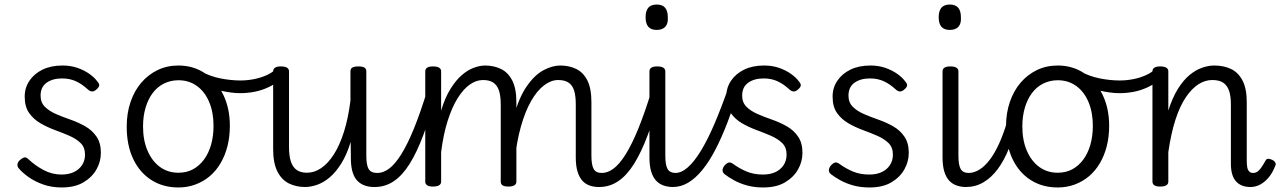

<svg xmlns="http://www.w3.org/2000/svg" viewBox="-20 -808 5650 847"><path d="M252 19Q208 19 171 6Q134 -7 106.5 -26.5Q79 -46 63 -65Q56 -73 57 -83Q58 -93 69 -103Q80 -112 88 -113.5Q96 -115 105 -106Q136 -77 173 -57.5Q210 -38 251 -38Q282 -38 305 -48.5Q328 -59 341.5 -79Q355 -99 355 -126Q355 -158 335.5 -177Q316 -196 286 -209Q256 -222 222 -234.5Q188 -247 158 -264.5Q128 -282 108.5 -309.5Q89 -337 89 -382Q89 -421 110 -452Q131 -483 168 -501Q205 -519 256 -519Q292 -519 322 -508.5Q352 -498 374.5 -482Q397 -466 410 -448Q419 -438 417.5 -430Q416 -422 405 -413Q395 -404 386 -404.5Q377 -405 368 -413Q342 -437 315 -449.5Q288 -462 254 -462Q212 -462 185.5 -443Q159 -424 159 -386Q159 -356 178 -337Q197 -318 227 -305Q257 -292 291.5 -280Q326 -268 356.5 -250.5Q387 -233 406 -205Q425 -177 425 -134Q425 -95 405.5 -60.5Q386 -26 348 -3.5Q310 19 252 19Z M767 19Q699 19 647.5 -14Q596 -47 567.5 -107Q539 -167 539 -250Q539 -309 556 -358.5Q573 -408 603.5 -443.5Q634 -479 675.5 -499Q717 -519 767 -519Q833 -519 884.5 -484.5Q936 -450 965 -390Q994 -330 994 -253Q994 -205 983.5 -163.5Q973 -122 953 -88Q933 -54 905 -30.5Q877 -7 842 6Q807 19 767 19ZM767 -46Q803 -46 831 -61Q859 -76 879.5 -103.5Q900 -131 911 -169Q922 -207 922 -253Q922 -312 903 -357.5Q884 -403 849 -428.5Q814 -454 767 -454Q733 -454 703.5 -439.5Q674 -425 653.5 -397.5Q633 -370 622 -332.5Q611 -295 611 -250Q611 -190 630.5 -144Q650 -98 685 -72Q720 -46 767 -46Z M1039 -397Q1002 -397 953.5 -408Q905 -419 847 -450Q837 -454 835.5 -463Q834 -472 837.5 -481Q841 -490 848.5 -494.5Q856 -499 865 -494Q907 -471 953 -462Q999 -453 1041 -453Q1071 -453 1101 -459Q1131 -465 1156.5 -476.5Q1182 -488 1197 -504Q1204 -511 1211.5 -508.5Q1219 -506 1225.5 -498Q1232 -490 1232.5 -480.5Q1233 -471 1225 -464Q1196 -438 1165 -423.5Q1134 -409 1102.5 -403Q1071 -397 1039 -397Z M1326 17Q1286 17 1254 1Q1222 -15 1203.5 -52Q1185 -89 1185 -150V-493Q1185 -504 1193.5 -509.5Q1202 -515 1219 -515Q1237 -515 1246 -509.5Q1255 -504 1255 -493V-159Q1255 -121 1263 -96Q1271 -71 1288.5 -58.5Q1306 -46 1334 -46Q1367 -46 1397 -66.5Q1427 -87 1452.5 -126.5Q1478 -166 1497 -225.5Q1516 -285 1526 -364V-493Q1526 -505 1534.5 -510Q1543 -515 1561 -515Q1579 -515 1587.5 -510Q1596 -505 1596 -493V-121Q1596 -79 1606.5 -62Q1617 -45 1644 -45Q1656 -45 1661.5 -35.5Q1667 -26 1666 -14Q1665 -2 1656.5 7.5Q1648 17 1631 17Q1609 17 1591 11Q1573 5 1559 -8Q1545 -21 1537 -44Q1529 -67 1528 -100L1527 -182Q1510 -126 1486 -87.5Q1462 -49 1435 -26Q1408 -3 1379.5 7Q1351 17 1326 17Z M1633 17Q1620 17 1614 7.5Q1608 -2 1609 -14Q1610 -26 1619 -35.5Q1628 -45 1645 -45Q1671 -45 1697 -64.5Q1723 -84 1750 -127Q1777 -170 1805.5 -239.5Q1834 -309 1865 -410Q1869 -421 1880 -422.5Q1891 -424 1899.5 -417Q1908 -410 1905 -398Q1877 -291 1848 -213.5Q1819 -136 1787 -85Q1755 -34 1717 -8.5Q1679 17 1633 17Z M2622 17Q2599 17 2580 10Q2561 3 2548 -12Q2535 -27 2527.5 -52Q2520 -77 2520 -114V-348Q2520 -384 2513 -407.5Q2506 -431 2489 -443Q2472 -455 2442 -455Q2411 -455 2380 -431.5Q2349 -408 2323 -362.5Q2297 -317 2278 -250Q2259 -183 2250 -94L2223 -93Q2225 -214 2247 -295.5Q2269 -377 2303.5 -427Q2338 -477 2377 -498Q2416 -519 2452 -519Q2490 -519 2521.5 -504Q2553 -489 2571 -453.5Q2589 -418 2589 -357V-121Q2589 -80 2599 -62.5Q2609 -45 2635 -45Q2646 -45 2651.5 -35.5Q2657 -26 2656 -14Q2655 -2 2646.5 7.5Q2638 17 2622 17ZM1890 15Q1873 15 1864.5 9.5Q1856 4 1856 -7V-493Q1856 -504 1864.5 -509.5Q1873 -515 1890 -515Q1908 -515 1917 -509.5Q1926 -504 1926 -493V-320Q1943 -377 1967 -415.5Q1991 -454 2017 -476.5Q2043 -499 2070 -509Q2097 -519 2120 -519Q2158 -519 2189.5 -504Q2221 -489 2239.5 -453.5Q2258 -418 2258 -357V-7Q2258 4 2249 9.5Q2240 15 2223 15Q2205 15 2197 9.5Q2189 4 2189 -7V-348Q2189 -384 2181.5 -407.5Q2174 -431 2157 -443Q2140 -455 2111 -455Q2081 -455 2052.5 -435Q2024 -415 1999 -375Q1974 -335 1955 -275.5Q1936 -216 1926 -137V-7Q1926 4 1917 9.5Q1908 15 1890 15Z M2623 17Q2610 17 2604 7.5Q2598 -2 2599 -14Q2600 -26 2609 -35.5Q2618 -45 2635 -45Q2661 -45 2687 -64.5Q2713 -84 2740 -127Q2767 -170 2795.5 -239.5Q2824 -309 2855 -410Q2859 -421 2870 -422.5Q2881 -424 2889.5 -417Q2898 -410 2895 -398Q2867 -291 2838 -213.5Q2809 -136 2777 -85Q2745 -34 2707 -8.5Q2669 17 2623 17Z M2949 17Q2926 17 2906.5 10Q2887 3 2873.5 -12Q2860 -27 2852.5 -52Q2845 -77 2845 -114V-493Q2845 -504 2853.5 -509.5Q2862 -515 2879 -515Q2897 -515 2906 -509.5Q2915 -504 2915 -493V-121Q2915 -80 2925 -62.5Q2935 -45 2961 -45Q2973 -45 2979 -35.5Q2985 -26 2984 -14Q2983 -2 2974.5 7.5Q2966 17 2949 17ZM2877 -676Q2852 -676 2840 -690Q2828 -704 2828 -732Q2828 -760 2840 -774Q2852 -788 2877 -788Q2902 -788 2914 -774Q2926 -760 2926 -732Q2928 -704 2915 -690Q2902 -676 2877 -676Z M2948 17Q2936 17 2931 7.5Q2926 -2 2929 -14Q2932 -26 2939.5 -35.5Q2947 -45 2959 -45Q2986 -45 3014 -69.5Q3042 -94 3071.5 -142Q3101 -190 3131.5 -261Q3162 -332 3194 -424Q3198 -438 3210.5 -437.5Q3223 -437 3232.5 -428.5Q3242 -420 3238 -408Q3214 -332 3188.5 -266Q3163 -200 3136 -148Q3109 -96 3079 -59Q3049 -22 3016.5 -2.5Q2984 17 2948 17Z M3347 19Q3307 19 3275 10Q3243 1 3218.5 -12.5Q3194 -26 3176 -40Q3167 -48 3167.5 -58Q3168 -68 3178 -80Q3187 -89 3195 -91Q3203 -93 3214 -85Q3243 -64 3274.5 -51Q3306 -38 3346 -38Q3377 -38 3400 -48.5Q3423 -59 3436.5 -79Q3450 -99 3450 -126Q3450 -158 3430.5 -177Q3411 -196 3381 -209Q3351 -222 3317 -234.5Q3283 -247 3253 -264.5Q3223 -282 3203.5 -309.5Q3184 -337 3184 -382Q3184 -421 3205 -452Q3226 -483 3263 -501Q3300 -519 3351 -519Q3387 -519 3417 -508.5Q3447 -498 3469.5 -482Q3492 -466 3505 -448Q3514 -438 3512.5 -430Q3511 -422 3500 -413Q3490 -404 3481 -404.5Q3472 -405 3463 -413Q3437 -437 3410 -449.5Q3383 -462 3349 -462Q3307 -462 3280.5 -443Q3254 -424 3254 -386Q3254 -356 3273 -337Q3292 -318 3322 -305Q3352 -292 3386.5 -280Q3421 -268 3451.5 -250.5Q3482 -233 3501 -205Q3520 -177 3520 -134Q3520 -95 3500.5 -60.5Q3481 -26 3443 -3.5Q3405 19 3347 19Z M3816 19Q3776 19 3744 10Q3712 1 3687.5 -12.5Q3663 -26 3645 -40Q3636 -48 3636.5 -58Q3637 -68 3647 -80Q3656 -89 3664 -91Q3672 -93 3683 -85Q3712 -64 3743.5 -51Q3775 -38 3815 -38Q3846 -38 3869 -48.5Q3892 -59 3905.5 -79Q3919 -99 3919 -126Q3919 -158 3899.5 -177Q3880 -196 3850 -209Q3820 -222 3786 -234.5Q3752 -247 3722 -264.5Q3692 -282 3672.5 -309.5Q3653 -337 3653 -382Q3653 -421 3674 -452Q3695 -483 3732 -501Q3769 -519 3820 -519Q3856 -519 3886 -508.5Q3916 -498 3938.5 -482Q3961 -466 3974 -448Q3983 -438 3981.5 -430Q3980 -422 3969 -413Q3959 -404 3950 -404.5Q3941 -405 3932 -413Q3906 -437 3879 -449.5Q3852 -462 3818 -462Q3776 -462 3749.5 -443Q3723 -424 3723 -386Q3723 -356 3742 -337Q3761 -318 3791 -305Q3821 -292 3855.5 -280Q3890 -268 3920.5 -250.5Q3951 -233 3970 -205Q3989 -177 3989 -134Q3989 -95 3969.5 -60.5Q3950 -26 3912 -3.5Q3874 19 3816 19Z M4242 17Q4219 17 4199.5 10Q4180 3 4166.5 -12Q4153 -27 4145.5 -52Q4138 -77 4138 -114V-493Q4138 -504 4146.5 -509.5Q4155 -515 4172 -515Q4190 -515 4199 -509.5Q4208 -504 4208 -493V-121Q4208 -80 4218 -62.5Q4228 -45 4254 -45Q4266 -45 4272 -35.5Q4278 -26 4277 -14Q4276 -2 4267.5 7.5Q4259 17 4242 17ZM4170 -676Q4145 -676 4133 -690Q4121 -704 4121 -732Q4121 -760 4133 -774Q4145 -788 4170 -788Q4195 -788 4207 -774Q4219 -760 4219 -732Q4221 -704 4208 -690Q4195 -676 4170 -676Z M4241 17Q4228 17 4222 7.5Q4216 -2 4217 -14Q4218 -26 4227 -35.5Q4236 -45 4253 -45Q4277 -45 4301 -60Q4325 -75 4346.5 -103.5Q4368 -132 4387.5 -174.5Q4407 -217 4423 -272Q4427 -285 4437.5 -287Q4448 -289 4457 -283.5Q4466 -278 4463 -265Q4451 -203 4430 -151Q4409 -99 4381 -61.5Q4353 -24 4318 -3.5Q4283 17 4241 17Z M4646 19Q4578 19 4526.5 -14Q4475 -47 4446.5 -107Q4418 -167 4418 -250Q4418 -309 4435 -358.5Q4452 -408 4482.5 -443.5Q4513 -479 4554.5 -499Q4596 -519 4646 -519Q4712 -519 4763.5 -484.5Q4815 -450 4844 -390Q4873 -330 4873 -253Q4873 -205 4862.5 -163.5Q4852 -122 4832 -88Q4812 -54 4784 -30.5Q4756 -7 4721 6Q4686 19 4646 19ZM4646 -46Q4682 -46 4710 -61Q4738 -76 4758.5 -103.5Q4779 -131 4790 -169Q4801 -207 4801 -253Q4801 -312 4782 -357.5Q4763 -403 4728 -428.5Q4693 -454 4646 -454Q4612 -454 4582.5 -439.5Q4553 -425 4532.5 -397.5Q4512 -370 4501 -332.5Q4490 -295 4490 -250Q4490 -190 4509.5 -144Q4529 -98 4564 -72Q4599 -46 4646 -46Z M4918 -397Q4881 -397 4832.5 -408Q4784 -419 4726 -450Q4716 -454 4714.5 -463Q4713 -472 4716.5 -481Q4720 -490 4727.5 -494.5Q4735 -499 4744 -494Q4786 -471 4832 -462Q4878 -453 4920 -453Q4950 -453 4980 -459Q5010 -465 5035.5 -476.5Q5061 -488 5076 -504Q5083 -511 5090.5 -508.5Q5098 -506 5104.5 -498Q5111 -490 5111.5 -480.5Q5112 -471 5104 -464Q5075 -438 5044 -423.5Q5013 -409 4981.5 -403Q4950 -397 4918 -397Z M5497 17Q5475 17 5459 10.5Q5443 4 5432 -8.5Q5421 -21 5415.5 -40.5Q5410 -60 5410 -84V-348Q5410 -384 5402 -407.5Q5394 -431 5376.5 -443Q5359 -455 5328 -455Q5296 -455 5266.5 -436Q5237 -417 5211 -378.5Q5185 -340 5165.5 -280Q5146 -220 5134 -137V-7Q5134 4 5125 9.5Q5116 15 5098 15Q5081 15 5072.5 9.5Q5064 4 5064 -7V-493Q5064 -504 5072.5 -509.5Q5081 -515 5098 -515Q5116 -515 5125 -509.5Q5134 -504 5134 -493V-320Q5152 -377 5176 -415.5Q5200 -454 5227 -476.5Q5254 -499 5282.5 -509Q5311 -519 5336 -519Q5378 -519 5410 -504Q5442 -489 5461 -453.5Q5480 -418 5480 -357V-98Q5480 -80 5482.5 -68.5Q5485 -57 5491.5 -51Q5498 -45 5507 -45Q5518 -45 5526.5 -50.5Q5535 -56 5543.5 -68Q5552 -80 5562 -98Q5566 -107 5573.5 -107.5Q5581 -108 5592 -103Q5602 -98 5606 -90.5Q5610 -83 5605 -75Q5594 -46 5577 -25.5Q5560 -5 5539.5 6Q5519 17 5497 17Z"/></svg>

Font: Playwrite GB S Light
Style: Regular
Weight: 300
Designer: Veronika Burian, José Scaglione
Foundry: TypeTogether
Version: Version 1.002